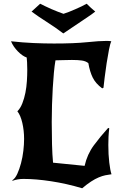

<svg xmlns="http://www.w3.org/2000/svg" viewBox="-20 -965 664 1028"><path d="M46 0Q61 -9 72.5 -34Q84 -59 92.5 -91Q101 -123 105 -157.5Q109 -192 109 -221Q109 -266 99.5 -307Q90 -348 73 -369Q89 -385 99.5 -411.5Q110 -438 116 -468.5Q122 -499 124 -531Q126 -563 126 -591Q126 -614 125 -631Q124 -648 123 -657Q100 -665 75.5 -690Q51 -715 39 -744Q103 -737 160.5 -734.5Q218 -732 269 -732Q378 -732 445 -739Q512 -746 551 -746Q559 -746 565 -745.5Q571 -745 576 -744Q570 -732 563.5 -699Q557 -666 551 -627Q545 -588 540.5 -551Q536 -514 534 -495L527 -492Q492 -518 476.5 -549.5Q461 -581 453 -627Q439 -638 418 -641Q397 -644 365 -644Q339 -644 315 -643Q291 -642 277 -642Q272 -613 268.5 -575Q265 -537 262.5 -494Q260 -451 258.5 -404.5Q257 -358 257 -312Q257 -249 258.5 -192.5Q260 -136 264 -94L433 -77Q447 -139 482.5 -187Q518 -235 559 -280L565 -278Q562 -255 561 -232.5Q560 -210 560 -189Q560 -137 565 -95Q570 -53 577 -32Q560 -30 543.5 -26.5Q527 -23 508 -15Q489 -7 467.5 7Q446 21 420 43Q336 18 254 5.5Q172 -7 106 -7Q74 -7 47 3ZM490 -903Q476 -891 430.5 -861Q385 -831 319 -786Q277 -818 230.5 -847.5Q184 -877 149 -903Q164 -916 171.5 -923.5Q179 -931 195 -945Q207 -939 222.5 -931.5Q238 -924 255 -916.5Q272 -909 289 -902.5Q306 -896 320 -891Q333 -895 349.5 -901.5Q366 -908 383 -915.5Q400 -923 416 -930.5Q432 -938 444 -945Q459 -931 467 -923Q475 -915 490 -903Z"/></svg>

Font: New Rocker
Style: Regular
Weight: 400
Designer: Pablo Impallari, Brenda Gallo, Rodrigo Fuenzalida
Foundry: Pablo Impallari, Brenda Gallo, Rodrigo Fuenzalida
Version: Version 1.000; ttfautohint (v0.93) -l 8 -r 50 -G 200 -x 14 -